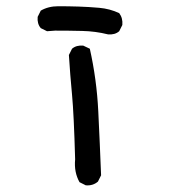

<svg xmlns="http://www.w3.org/2000/svg" viewBox="-20 -583 540 600"><path d="M248 -3.9 228.5 -13.7Q210.9 -44.9 214.8 -85Q210.9 -225.6 205.1 -287.1Q199.2 -348.6 195.3 -411.1L205.1 -430.7Q218.8 -442.4 240.2 -440.4L260.7 -430.7Q282.2 -335 287.1 -235.4Q292 -135.7 295.9 -35.2L286.1 -15.6Q270.5 -2 248 -3.9ZM317.4 -475.6Q278.3 -485.4 236.8 -486.3Q195.3 -487.3 152.3 -487.3L127 -485.4L107.4 -495.1Q95.7 -508.8 97.7 -530.3L107.4 -549.8Q130.9 -563.5 162.1 -563.5Q193.4 -563.5 225.1 -562.5Q256.8 -561.5 290 -558.6Q323.2 -555.7 352.5 -542Q364.3 -526.4 362.3 -504.9L352.5 -485.4Q338.9 -473.6 317.4 -475.6Z"/></svg>

Font: NaikaiFont
Style: Regular
Weight: 400
Version: Version 1.67